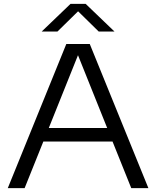

<svg xmlns="http://www.w3.org/2000/svg" viewBox="-20 -966 802 986"><path d="M20 0 320.5 -740H441L742 0H654L558 -239H202.5L106.5 0ZM230.5 -308.5H530.5L380.5 -682.5ZM194 -804 342 -946H420L568 -804H487L381 -908L275 -804Z"/></svg>

Font: Encode Sans Expanded Expanded
Style: Regular
Weight: 400
Width: 7
Designer: Multiple Designers
Foundry: Impallari Type
Version: Version 3.000; ttfautohint (v1.8.3) -l 8 -r 50 -G 200 -x 14 